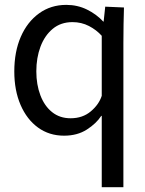

<svg xmlns="http://www.w3.org/2000/svg" viewBox="-20 -551 601 795"><path d="M401.3 -71.3H399.3Q378.9 -39.8 339.5 -14.5Q300.1 10.8 245.3 10.8Q183.8 10.8 137.5 -22.8Q91.2 -56.4 65.2 -116.5Q39.2 -176.6 39.2 -255.2Q39.2 -336.6 66 -398.4Q92.8 -460.2 141.6 -495.5Q190.3 -530.8 254.5 -530.8Q300.7 -530.8 340 -511.5Q379.3 -492.3 407.7 -461.6H409.1L415.7 -523.4L493.3 -520Q492.3 -488.7 491.6 -450.7Q490.9 -412.7 490.9 -372.2V224H401.3ZM272.2 -61.3Q322.1 -61.3 355.9 -89.8Q389.7 -118.3 401.3 -154.3V-402.8Q379.5 -427.1 348.4 -443.3Q317.2 -459.4 280.2 -459.4Q231.8 -459.4 198.3 -431.6Q164.8 -403.7 147.6 -357.7Q130.4 -311.6 130.4 -255.9Q130.4 -200.5 147.3 -156.2Q164.2 -111.8 195.9 -86.6Q227.6 -61.3 272.2 -61.3Z"/></svg>

Font: Murecho Thin
Style: Regular
Weight: 100
Designer: Neil Summerour
Foundry: Positype
Version: Version 1.010